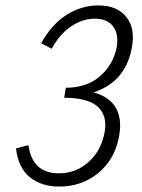

<svg xmlns="http://www.w3.org/2000/svg" viewBox="-20 -684 523 709"><path d="M465 -499Q440 -381 326 -343Q447 -308 418 -172Q401 -92 341 -43.5Q281 5 198 5Q134 5 91 -29Q48 -63 39 -136L85 -148Q99 -44 198 -44Q259 -44 305 -84Q351 -124 365 -189Q379 -253 343 -288Q307 -323 217 -323L223 -360Q299 -360 347.5 -401Q396 -442 410 -505Q420 -556 398.5 -585.5Q377 -615 330 -615Q285 -615 242.5 -586.5Q200 -558 171 -504L132 -524Q171 -595 226.5 -629.5Q282 -664 343 -664Q414 -664 448 -619.5Q482 -575 465 -499Z"/></svg>

Font: EauTestInfant Semilight
Style: Italic
Weight: 300
Italic angle: -12°
Designer: Christian Thalmann (Catharsis Fonts)
Version: Version 0.001;PS 000.001;hotconv 1.0.88;makeotf.lib2.5.64775